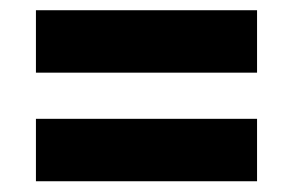

<svg xmlns="http://www.w3.org/2000/svg" viewBox="-20 -492 558 366"><path d="M470 -146.5H48.5V-265.5H470ZM470 -353.5H48.5V-472.5H470Z"/></svg>

Font: Anek Malayalam Medium
Style: Bold
Weight: 700
Version: Version 1.003